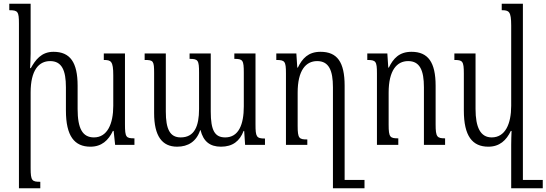

<svg xmlns="http://www.w3.org/2000/svg" viewBox="-20 -780 2943 1034"><path d="M653 -111V-492H539V-457C578 -457 590 -451 590 -374V-210C590 -113 558 -40 486 -40C425 -40 398 -87 398 -193V-318C398 -444 358 -501 268 -501C202 -501 170 -456 146 -413H142C143 -434 145 -465 145 -491V-760H30V-725C76 -725 82 -718 82 -653V234H197V199C153 199 145 194 145 126V-282C145 -402 189 -451 250 -451C313 -451 335 -401 335 -310V-185C335 -47 381 10 467 10C527 10 564 -24 588 -75H592L600 0H704V-35C659 -35 653 -40 653 -111Z M1242 -492V-463C1288 -463 1293 -456 1293 -388V-207C1293 -109 1265 -40 1193 -40C1137 -40 1115 -77 1115 -179V-492H1001V-463C1047 -463 1052 -456 1052 -388V-193C1052 -100 1027 -40 953 -40C895 -40 873 -85 873 -179V-492H759V-457C806 -457 810 -452 810 -386V-171C810 -47 853 10 934 10C993 10 1038 -18 1058 -79H1060C1075 -19 1110 10 1170 10C1233 10 1271 -20 1292 -75H1295L1300 0H1407V-34C1361 -34 1356 -43 1356 -110V-492Z M1706 -501C1640 -501 1608 -465 1584 -416H1581L1576 -492H1468V-457C1514 -457 1520 -450 1520 -385V0H1635V-29C1591 -29 1583 -34 1583 -102V-281C1583 -401 1627 -451 1688 -451C1751 -451 1773 -401 1773 -310V234H1943V189H1836V-318C1836 -446 1796 -501 1706 -501Z M2377 -35C2334 -35 2326 -42 2326 -110V-318C2326 -444 2286 -501 2196 -501C2130 -501 2098 -465 2074 -416H2071L2066 -492H1958V-457C2004 -457 2010 -450 2010 -385V0H2125V-35C2081 -35 2073 -40 2073 -108V-281C2073 -401 2117 -451 2178 -451C2241 -451 2263 -401 2263 -310V0H2377Z M2610 10C2670 10 2707 -24 2731 -75H2735C2734 -50 2733 -25 2733 0V234H2903V189H2796V-760H2682V-725C2721 -725 2733 -719 2733 -642V-210C2733 -113 2701 -40 2628 -40C2567 -40 2541 -95 2541 -193V-492H2427V-457C2471 -457 2478 -451 2478 -384V-185C2478 -47 2524 10 2610 10Z"/></svg>

Font: Noto Serif Armenian ExtraCondensed
Style: Regular
Weight: 400
Width: 2
Designer: Monotype Design Team
Foundry: Monotype Imaging Inc.
Version: Version 2.008